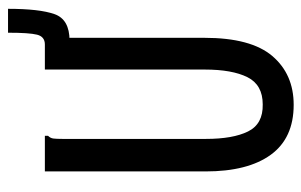

<svg xmlns="http://www.w3.org/2000/svg" viewBox="-160 -598 769 490"><g transform="rotate(-90 225.0 -352.5)"><path d="M203 12Q118 12 75.5 -46.5Q33 -105 33 -213V-623H124V-615Q118 -609 117 -601.5Q116 -594 116 -578V-212Q116 -143 135 -104.5Q154 -66 204 -67Q254 -67 273.5 -106Q293 -145 293 -215V-623H374V-216Q374 -97 327.5 -42.5Q281 12 203 12ZM367 -560 357 -623Q377 -623 382 -643Q387 -663 387 -717H448Q448 -637 434.5 -598.5Q421 -560 367 -560Z"/></g></svg>

Font: Inconsolata SemiCondensed SemiBold
Style: Regular
Weight: 600
Width: 4
Monospace: yes
Designer: Raph Levien, Cyreal, Brenton Simpson
Foundry: Raph Levien, Cyreal, Google
Version: Version 3.001; ttfautohint (v1.8.2.53-6de2)